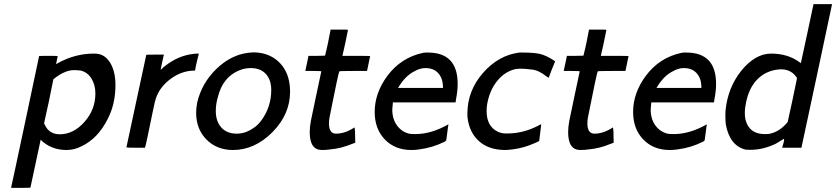

<svg xmlns="http://www.w3.org/2000/svg" viewBox="-20 -714 4041 928"><path d="M34 191Q35 190 102 -126Q169 -442 169 -443Q169 -444 214 -444Q259 -444 259 -443Q251 -405 251 -404Q255 -406 260 -409Q343 -455 434 -455Q447 -455 457 -453Q494 -445 516 -404.5Q538 -364 538 -303Q538 -211 501 -140Q454 -45 374 -7Q339 11 302 11Q226 11 176 -39V-36L127 193Q127 194 80 194H34ZM370 -373Q356 -375 339 -375Q315 -375 295 -366Q270 -357 238 -331Q217 -223 193 -118L196 -112Q217 -65 269 -65Q335 -65 388 -124.5Q441 -184 441 -262Q441 -304 422 -334.5Q403 -365 370 -373Z M591 -2 687 -449Q687 -450 730 -450H772L764 -414Q763 -409 761.5 -402.5Q760 -396 759.5 -392.5Q759 -389 758 -384.5Q757 -380 757 -379Q757 -378 757 -377Q759 -379 762 -381Q764 -384 775 -393Q841 -446 918 -454Q920 -454 925.5 -454.5Q931 -455 933 -455H941L938 -442Q937 -439 933 -422.5Q929 -406 926 -391.5Q923 -377 923 -373Q859 -373 805 -333Q751 -293 733 -237Q730 -231 718 -173Q706 -115 694.5 -59.5Q683 -4 681 -2V0H636Q591 0 591 -2Z M1106 11Q1028 11 978 -39.5Q928 -90 928 -169Q928 -190 933 -218Q955 -312 1025.5 -380.5Q1096 -449 1181 -459Q1199 -461 1207 -461Q1222 -461 1246 -457Q1309 -443 1345.5 -394.5Q1382 -346 1382 -271Q1382 -161 1296.5 -75Q1211 11 1106 11ZM1291 -279Q1291 -328 1265 -356.5Q1239 -385 1192 -385Q1164 -385 1139 -375Q1057 -343 1033 -245Q1023 -211 1023 -178Q1023 -127 1050 -97.5Q1077 -68 1124 -68Q1166 -68 1203 -94Q1224 -106 1244 -133Q1291 -198 1291 -279Z M1536 11Q1477 11 1477 -75Q1477 -98 1482 -127Q1484 -137 1508 -251.5Q1532 -366 1533 -369Q1533 -371 1494 -371H1456V-373L1464 -410L1471 -444H1511L1551 -445L1559 -478Q1567 -512 1572 -541L1578 -571H1620Q1662 -571 1662 -570Q1662 -569 1649 -506L1635 -444H1702Q1769 -444 1769 -443Q1769 -440 1761.5 -407Q1754 -374 1754 -371H1687Q1620 -371 1620 -369Q1615 -360 1573 -148Q1570 -132 1570 -118Q1570 -68 1604 -68Q1648 -68 1693 -98Q1697 -94 1697 -28V-24L1683 -19Q1627 4 1577 8Q1557 11 1536 11Z M2048 -460Q2192 -460 2192 -309Q2192 -274 2184 -234L2182 -219H1879Q1876 -186 1876 -185Q1876 -139 1898.5 -108Q1921 -77 1957 -68Q1966 -66 1988 -66Q2065 -66 2147 -113V-109Q2146 -108 2142 -73.5Q2138 -39 2137 -37Q2137 -34 2129 -29Q2070 0 2007 8Q1989 11 1968 11Q1889 11 1840 -40Q1791 -91 1791 -173Q1791 -264 1852 -347Q1919 -437 2027 -459Q2031 -460 2038 -460ZM2121 -299Q2119 -338 2097 -361.5Q2075 -385 2036 -385Q2011 -385 1986 -371Q1939 -349 1904 -289H2121Z M2239 -164Q2239 -275 2314 -361Q2389 -447 2490 -460H2506Q2562 -460 2591 -453Q2620 -446 2657 -422L2663 -417L2647 -378Q2632 -339 2632 -338L2630 -339Q2629 -340 2626.5 -341.5Q2624 -343 2622 -344Q2584 -375 2549 -378Q2519 -382 2498 -382Q2483 -382 2471 -380Q2419 -368 2382 -321.5Q2345 -275 2334 -207Q2332 -191 2332 -177Q2332 -104 2385 -78Q2403 -69 2423 -69H2433Q2511 -69 2584 -108Q2596 -114 2596 -113Q2596 -112 2591 -72L2586 -32L2581 -30Q2576 -27 2569 -24Q2562 -21 2559 -20Q2495 8 2423 11Q2344 11 2296.5 -30.5Q2249 -72 2240 -144Q2239 -149 2239 -164Z M2785 11Q2726 11 2726 -75Q2726 -98 2731 -127Q2733 -137 2757 -251.5Q2781 -366 2782 -369Q2782 -371 2743 -371H2705V-373L2713 -410L2720 -444H2760L2800 -445L2808 -478Q2816 -512 2821 -541L2827 -571H2869Q2911 -571 2911 -570Q2911 -569 2898 -506L2884 -444H2951Q3018 -444 3018 -443Q3018 -440 3010.5 -407Q3003 -374 3003 -371H2936Q2869 -371 2869 -369Q2864 -360 2822 -148Q2819 -132 2819 -118Q2819 -68 2853 -68Q2897 -68 2942 -98Q2946 -94 2946 -28V-24L2932 -19Q2876 4 2826 8Q2806 11 2785 11Z M3297 -460Q3441 -460 3441 -309Q3441 -274 3433 -234L3431 -219H3128Q3125 -186 3125 -185Q3125 -139 3147.5 -108Q3170 -77 3206 -68Q3215 -66 3237 -66Q3314 -66 3396 -113V-109Q3395 -108 3391 -73.5Q3387 -39 3386 -37Q3386 -34 3378 -29Q3319 0 3256 8Q3238 11 3217 11Q3138 11 3089 -40Q3040 -91 3040 -173Q3040 -264 3101 -347Q3168 -437 3276 -459Q3280 -460 3287 -460ZM3370 -299Q3368 -338 3346 -361.5Q3324 -385 3285 -385Q3260 -385 3235 -371Q3188 -349 3153 -289H3370Z M3882 -553 3912 -694H4001V-691Q4001 -690 3928 -347.5Q3855 -5 3854 -2V0H3761V-2Q3770 -29 3770 -43L3765 -41Q3763 -39 3731 -20Q3669 10 3609 10Q3588 10 3583 9Q3507 -10 3488 -113Q3486 -129 3486 -156Q3486 -176 3487 -182Q3498 -290 3562 -371Q3630 -455 3707 -455Q3788 -455 3845 -413Q3851 -407 3851 -410Q3851 -413 3882 -553ZM3580 -168Q3580 -121 3604.5 -93.5Q3629 -66 3676 -66Q3693 -66 3698 -67Q3744 -76 3780 -116L3787 -124L3810 -229Q3832 -333 3832 -335Q3832 -341 3817 -356Q3792 -379 3755 -379Q3752 -379 3747 -378.5Q3742 -378 3740 -378Q3680 -371 3640 -330Q3600 -289 3586 -219Q3580 -192 3580 -168Z"/></svg>

Font: KaTeX_SansSerif
Style: Italic
Weight: 400
Version: Version 1.1; ttfautohint (v1.3)